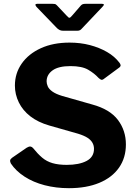

<svg xmlns="http://www.w3.org/2000/svg" viewBox="-20 -975 717 1005"><path d="M496 -567Q474 -591 441.5 -610Q409 -629 349 -629Q286 -629 255 -606.5Q224 -584 224 -549Q224 -537 230 -523Q236 -509 254 -496Q272 -483 305 -473L463 -428Q555 -403 597 -347.5Q639 -292 639 -219Q639 -149 603 -97.5Q567 -46 500 -18Q433 10 341 10Q273 10 213.5 -5.5Q154 -21 108.5 -50.5Q63 -80 37 -119Q32 -129 33 -135.5Q34 -142 43 -149L120 -202Q132 -209 139.5 -208Q147 -207 153 -200Q177 -170 200.5 -150Q224 -130 255 -121Q286 -112 329 -112Q394 -112 433 -132.5Q472 -153 472 -196Q472 -213 464 -227.5Q456 -242 438.5 -253.5Q421 -265 389 -275L238 -318Q179 -335 139 -366Q99 -397 78.5 -439Q58 -481 58 -527Q58 -591 93.5 -642Q129 -693 193.5 -722.5Q258 -752 344 -752Q401 -752 450.5 -739Q500 -726 540 -703Q580 -680 605 -647Q609 -642 611 -635.5Q613 -629 605 -622L521 -560Q515 -556 510 -557.5Q505 -559 496 -567ZM404 -947Q409 -952 414.5 -953.5Q420 -955 428 -955H514Q532 -955 516 -939L409 -826Q405 -821 399.5 -817.5Q394 -814 384 -814H312Q300 -814 293 -817.5Q286 -821 279 -827L171 -939Q165 -946 165.5 -950.5Q166 -955 174 -955H255Q264 -955 268 -954Q272 -953 278 -947L328 -894Q339 -881 344 -882Q349 -883 358 -894Z"/></svg>

Font: Libre Franklin
Style: Bold
Weight: 700
Designer: Pablo Impallari, Rodrigo Fuenzalida, Nhung Nguyen
Foundry: Impallari Type
Version: Version 3.000